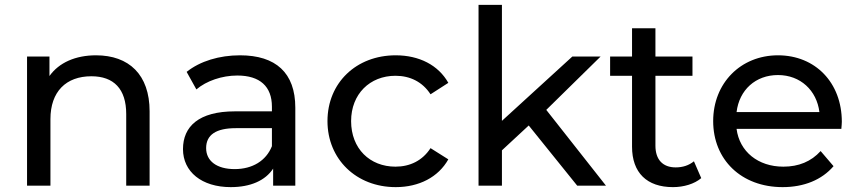

<svg xmlns="http://www.w3.org/2000/svg" viewBox="-20 -762 3517 788"><path d="M187 0V-273C187 -386 251 -449 355 -449C447 -449 498 -397 498 -294V0H594V-305C594 -456 509 -535 374 -535C290 -535 222 -505 183 -450V-530H91V0Z M927 6C1008 6 1069 -21 1101 -70V0H1192V-320C1192 -463 1112 -535 965 -535C880 -535 801 -511 746 -467L786 -395C827 -430 891 -452 954 -452C1047 -452 1096 -407 1096 -324V-305H944C796 -305 731 -243 731 -150C731 -57 808 6 927 6ZM826 -154C826 -209 867 -236 948 -236H1096V-162C1072 -102 1016 -68 943 -68C870 -68 826 -101 826 -154Z M1324 -265C1324 -109 1442 6 1604 6C1700 6 1779 -35 1820 -108L1747 -154C1714 -103 1663 -78 1603 -78C1498 -78 1421 -152 1421 -265C1421 -376 1498 -451 1603 -451C1663 -451 1714 -426 1747 -375L1820 -422C1779 -495 1700 -535 1604 -535C1442 -535 1324 -422 1324 -265Z M1944 -742V0H2040V-145L2150 -247L2349 0H2467L2222 -311L2445 -530H2329L2040 -266V-742Z M2574 -451V-160C2574 -53 2635 6 2742 6C2786 6 2830 -7 2858 -31L2828 -100C2807 -83 2782 -75 2753 -75C2700 -75 2670 -107 2670 -164V-451H2822V-530H2670V-646H2574V-530H2484V-451Z M3192 6C3280 6 3353 -24 3401 -80L3348 -142C3309 -99 3258 -78 3195 -78C3091 -78 3015 -140 3003 -233H3433C3434 -245 3435 -255 3435 -262C3435 -423 3326 -535 3173 -535C3020 -535 2907 -421 2907 -265C2907 -107 3022 6 3192 6ZM3173 -454C3265 -454 3332 -391 3343 -302H3003C3014 -393 3081 -454 3173 -454Z"/></svg>

Font: Malon Grotesk Med
Style: Regular
Weight: 500
Designer: Julieta Ulanovsky
Foundry: Julieta Ulanovsky
Version: Version 7.200